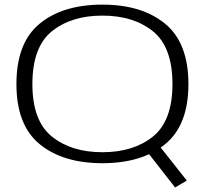

<svg xmlns="http://www.w3.org/2000/svg" viewBox="-20 -701 904 830"><path d="M737 109.5 787.5 79.5 659.5 -82.5 608 -55.5ZM422.5 4.5Q593.5 4.5 694 -77.8Q794.5 -160 794.5 -337.5Q794.5 -515.5 694 -598.2Q593.5 -681 422.5 -681Q251.5 -681 151.2 -598.5Q51 -516 51 -337.5Q51 -160 151.5 -77.8Q252 4.5 422.5 4.5ZM422.5 -43Q288 -43 204 -111Q120 -179 120 -337.5Q120 -497.5 204 -565.5Q288 -633.5 422.5 -633.5Q557.5 -633.5 641.5 -565.5Q725.5 -497.5 725.5 -337.5Q725.5 -179 641.5 -111Q557.5 -43 422.5 -43Z"/></svg>

Font: Anybody Expanded Light
Style: Regular
Weight: 300
Width: 7
Version: Version 1.113;gftools[0.9.25]